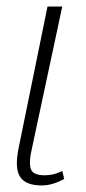

<svg xmlns="http://www.w3.org/2000/svg" viewBox="-20 -556 264 586"><path d="M107 10Q59 10 41.5 -16Q24 -42 37 -105L125 -536H170L77 -101Q68 -63 73.5 -42Q79 -21 117 -21Q127 -21 140 -23.5Q153 -26 170 -34L176 -10Q160 -1 142.5 4.5Q125 10 107 10Z"/></svg>

Font: Noto Serif ExtraCondensed ExtraLight
Style: Italic
Weight: 200
Width: 2
Italic angle: -12°
Designer: Monotype Design Team
Foundry: Monotype Imaging Inc.
Version: Version 2.014; ttfautohint (v1.8.4.7-5d5b)